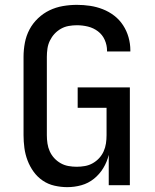

<svg xmlns="http://www.w3.org/2000/svg" viewBox="-20 -763 640 791"><path d="M257 8Q231 8 204.5 2Q178 -4 156 -19Q134 -34 118.5 -55.5Q103 -77 93.5 -102Q84 -127 80.5 -153.5Q77 -180 77 -206V-529Q77 -558 82.5 -587Q88 -616 101.5 -641.5Q115 -667 136.5 -687.5Q158 -708 184 -720.5Q210 -733 239 -738Q268 -743 297 -743Q324 -743 351 -739Q378 -735 403.5 -725Q429 -715 450.5 -698.5Q472 -682 487 -659Q502 -636 509.5 -609.5Q517 -583 517 -556V-551H421V-554Q421 -577 411.5 -598.5Q402 -620 383.5 -634Q365 -648 342.5 -653.5Q320 -659 297 -659Q280 -659 263 -656Q246 -653 231 -644.5Q216 -636 204.5 -623.5Q193 -611 185.5 -595.5Q178 -580 175.5 -563Q173 -546 173 -529V-206Q173 -189 175.5 -172Q178 -155 185 -139.5Q192 -124 203.5 -111.5Q215 -99 230 -90.5Q245 -82 262 -79Q279 -76 296 -76Q313 -76 330 -79Q347 -82 362 -90.5Q377 -99 388.5 -111.5Q400 -124 407 -139.5Q414 -155 416.5 -172Q419 -189 419 -206V-319H300V-403H515V0H428V-125Q421 -96 405.5 -70.5Q390 -45 367 -26.5Q344 -8 315.5 0Q287 8 257 8Z"/></svg>

Font: Iosevka Medium Extended
Style: Regular
Weight: 500
Width: 7
Monospace: yes
Designer: Belleve Invis
Foundry: Belleve Invis
Version: Version 32.5.0; ttfautohint (v1.8.4)